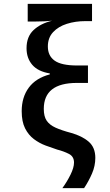

<svg xmlns="http://www.w3.org/2000/svg" viewBox="-20 -780 570 991"><path d="M302 191Q326 158 344 121.5Q362 85 362 59Q362 28 336 14.5Q310 1 275 -8Q247 -17 215 -29Q183 -41 155 -62Q127 -83 109.5 -117.5Q92 -152 92 -206Q92 -278 128.5 -327.5Q165 -377 237 -396V-401Q176 -411 146.5 -445.5Q117 -480 117 -531Q117 -591 153.5 -625Q190 -659 249 -673Q209 -669 166 -669H123V-760H455V-671H421Q369 -671 325 -657Q281 -643 254 -614Q227 -585 227 -540Q227 -492 262 -467Q297 -442 378 -442H434V-352H377Q206 -352 206 -218Q206 -179 221 -157Q236 -135 267 -121Q298 -107 347 -94Q404 -78 438 -48.5Q472 -19 472 35Q472 76 455 115.5Q438 155 414 191Z"/></svg>

Font: Noto Sans Mono Condensed SemiBold
Style: Regular
Weight: 600
Width: 3
Designer: Monotype Design Team
Foundry: Monotype Imaging Inc.
Version: Version 2.014